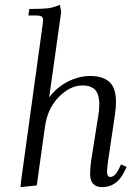

<svg xmlns="http://www.w3.org/2000/svg" viewBox="-20 -766 562 793"><path d="M64.9 6.8 66.9 -17.1 155.8 -662.1Q158.2 -681.6 158.2 -683.1Q158.2 -693.4 151.4 -697.8Q144.5 -702.1 127 -702.1H97.2L101.1 -729Q154.8 -729 177.2 -731.7Q199.7 -734.4 227.1 -746.1L232.9 -717.8L183.1 -363.8Q213.4 -404.8 259.5 -428.5Q305.7 -452.1 352.1 -452.1Q404.8 -452.1 431.9 -427.5Q459 -402.8 459 -345.2Q459 -320.3 455.1 -294.9L426.8 -104Q421.9 -68.8 421.9 -58.1Q421.9 -35.2 435.1 -35.2Q454.1 -35.2 469.2 -64.9L480 -86.9L502.9 -76.2L492.2 -54.2Q460.9 6.8 401.9 6.8Q352.1 6.8 352.1 -47.9Q352.1 -71.8 356.9 -105L386.2 -290Q390.1 -313 390.1 -334Q390.1 -358.9 384.3 -375.5Q378.4 -392.1 367.4 -399.9Q356.4 -407.7 345.7 -410.4Q335 -413.1 320.8 -413.1Q270 -413.1 223.4 -366Q176.8 -318.8 166 -244.1L131.8 0Z"/></svg>

Font: Dihjauti
Style: Italic
Weight: 400
Italic angle: -9°
Designer: T. Christopher White
Version: Version 3.0.0